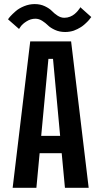

<svg xmlns="http://www.w3.org/2000/svg" viewBox="-20 -898 490 918"><path d="M291.5 -745Q264.5 -745 242.8 -755Q221 -765 209.2 -776.8Q197.5 -788.5 181.8 -798.5Q166 -808.5 149.5 -808.5Q127 -808.5 107.5 -796.2Q88 -784 79.5 -772L71 -759.5L18.5 -805.5Q21 -810.5 30 -820.5Q39 -830.5 55 -844.5Q71 -858.5 95.5 -868.5Q120 -878.5 146 -878.5Q173 -878.5 194.5 -868.2Q216 -858 227.8 -845.8Q239.5 -833.5 255.2 -823.2Q271 -813 287.5 -813Q302 -813 315 -818.2Q328 -823.5 336.5 -830.8Q345 -838 351.5 -845.5Q358 -853 361 -858L364 -863.5L416.5 -816.5L413.5 -813Q410.5 -809 408.2 -806Q406 -803 401 -797.5Q396 -792 391.2 -787.8Q386.5 -783.5 379.8 -777.8Q373 -772 366 -767.8Q359 -763.5 350.2 -759Q341.5 -754.5 332.8 -751.5Q324 -748.5 313.2 -746.8Q302.5 -745 291.5 -745ZM290.5 0 275 -165.5H169.5L154 0H40.5L124.5 -700H320L404 0ZM211.5 -616.5 177 -248.5H267.5L233.5 -616.5Z"/></svg>

Font: League Mono Condensed Medium
Style: Regular
Weight: 500
Width: 1
Designer: Tyler Finck
Foundry: The League of Moveable Type / Tyler Finck
Version: Version 2.210